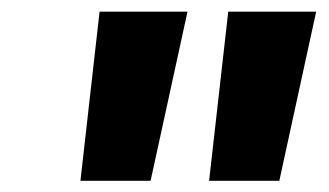

<svg xmlns="http://www.w3.org/2000/svg" viewBox="-20 -748 579 338"><path d="M121.6 -429.7 155.3 -727.5H310.1L245.1 -429.7ZM348.1 -429.7 381.8 -727.5H536.6L471.7 -429.7Z"/></svg>

Font: Inter 24pt ExtraBold
Style: Italic
Weight: 800
Italic angle: -9.3988°
Designer: Rasmus Andersson
Foundry: rsms
Version: Version 4.001;git-66647c0bb